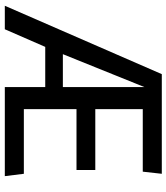

<svg xmlns="http://www.w3.org/2000/svg" viewBox="34 -742 708 817"><g transform="rotate(90 388.5 -334.0)"><path d="M445 -587V-385H704V-305H445V-81H720L730 0H351V-172H180L105 0H5L296 -668H720L711 -587ZM351 -247V-594L211 -247Z"/></g></svg>

Font: Rambla
Style: Regular
Weight: 400
Designer: Martin Sommaruga
Foundry: Martin Sommaruga
Version: Version 1.001